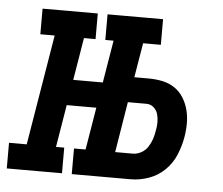

<svg xmlns="http://www.w3.org/2000/svg" viewBox="-86 -579 729 627"><g transform="rotate(5 279.0 -265.0)"><path d="M242 -446V-530H424V-446ZM-42 0V-84H16L76 -446H29V-530H210V-446H172L149 -307H295L281 -223H135L112 -84H139V0ZM171 0V-84H353V0ZM195 0 283 -530H380L347 -333H394Q417 -333 439 -328.5Q461 -324 479 -312Q497 -300 508.5 -281.5Q520 -263 525.5 -242Q531 -221 531 -198Q531 -175 527 -152Q522 -123 510 -94Q498 -65 475.5 -43Q453 -21 423.5 -10.5Q394 0 364 0ZM364 -84Q378 -84 391.5 -91.5Q405 -99 413 -111.5Q421 -124 425.5 -137.5Q430 -151 432 -165Q435 -178 435 -192.5Q435 -207 431.5 -219.5Q428 -232 418 -241Q408 -250 394 -250H333L306 -84Z"/></g></svg>

Font: Iosevka Slab MdExObl
Style: Regular
Weight: 500
Width: 7
Italic angle: -9°
Monospace: yes
Designer: Belleve Invis
Foundry: Belleve Invis
Version: Version 11.1.1; ttfautohint (v1.8.3)